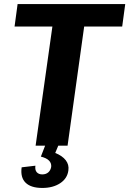

<svg xmlns="http://www.w3.org/2000/svg" viewBox="-20 -720 639 949"><path d="M599 -700 584 -589H320L405 -653L314 0H156L248 -653L315 -589H52L67 -700ZM189 209Q133 209 106.5 183Q80 157 87 107L155 99Q152 120 161.5 131Q171 142 189 142Q207 142 218.5 132Q230 122 233 105Q235 87 222.5 74Q210 61 182 54L203 0H268L253 36Q288 50 305 72Q322 94 318 122Q313 162 277.5 185.5Q242 209 189 209Z"/></svg>

Font: Pathway Extreme 28pt
Style: Bold Italic
Weight: 700
Italic angle: -8°
Designer: Eduardo Rodriguez Tunni
Foundry: Eduardo Rodriguez Tunni
Version: Version 1.001;gftools[0.9.26]